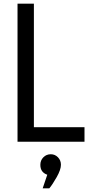

<svg xmlns="http://www.w3.org/2000/svg" viewBox="-20 -770 505 1043"><path d="M75.2 -750H164.1V-79.1H439V0H75.2ZM236.8 179.2Q198.7 166 199.2 125Q199.2 101.1 215.6 84.5Q231.9 67.9 255.9 67.9Q278.8 67.9 294.9 84.5Q311 101.1 311 125Q311 151.9 287.6 192.9Q264.2 233.9 248 252.9H211.9Z"/></svg>

Font: Oakes Grotesk
Style: Regular
Weight: 400
Designer: Samuel Oakes
Foundry: Samuel Oakes
Version: Version 1.0 | wf-rip DC20170320